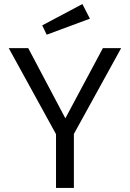

<svg xmlns="http://www.w3.org/2000/svg" viewBox="-20 -926 640 946"><path d="M344 0H256V-265L23 -689H119L302 -343L487 -689H577L344 -266ZM423 -834 210 -755 188 -801 386 -906Z"/></svg>

Font: Fira Mono
Style: Regular
Weight: 400
Designer: Carrois Corporate & Edenspiekermann AG
Foundry: Carrois Corporate GbR & Edenspiekermann AG
Version: Version 3.206